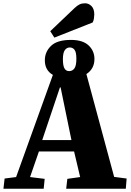

<svg xmlns="http://www.w3.org/2000/svg" viewBox="-20 -1149 798 1169"><path d="M311 -920 286 -959 434 -1100Q451 -1116 465 -1122.5Q479 -1129 498 -1129Q520 -1129 537 -1112Q554 -1095 554 -1061Q554 -1051 552 -1037Q550 -1023 544 -1012ZM1 0 8 -62 78 -71 302 -693Q253 -721 253 -782Q253 -833 290.5 -869.5Q328 -906 412 -906Q484 -906 519.5 -872.5Q555 -839 555 -790Q555 -730 506 -698L675 -72L751 -62L746 0H383L390 -60L468 -71L431 -227H217L163 -71L252 -60L246 0ZM401 -716Q421 -716 433 -732.5Q445 -749 445 -791Q445 -831 434 -845.5Q423 -860 405 -860Q386 -860 374.5 -843.5Q363 -827 363 -789Q363 -749 372.5 -732.5Q382 -716 401 -716ZM237 -296H415L349 -617H345Z"/></svg>

Font: Literata 36pt ExtraBold
Style: Italic
Weight: 800
Italic angle: -2°
Designer: Latin by Veronika Burian and Jose Scaglione. Greek by Irene Vlachou. Cyrillic by Vera Evstafieva
Foundry: TypeTogether
Version: Version 3.002